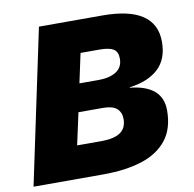

<svg xmlns="http://www.w3.org/2000/svg" viewBox="-79 -790 878 870"><g transform="rotate(-10 359.5 -355.0)"><path d="M6 0 156 -710H448Q693 -710 693 -546Q693 -466 646 -422.5Q599 -379 514 -368L513 -366Q662 -351 662 -236Q662 -152 621 -100Q580 -48 505 -24Q430 0 328 0ZM292 -425H380Q431 -425 461.5 -444.5Q492 -464 492 -504Q492 -536 472 -548Q452 -560 409 -560H321ZM233 -150H346Q402 -150 431.5 -169.5Q461 -189 461 -232Q461 -262 441.5 -279.5Q422 -297 378 -297H265Z"/></g></svg>

Font: Geist Black
Style: Italic
Weight: 900
Italic angle: -12°
Designer: Basement.studio, Andrés Briganti, Mateo Zaragoza
Foundry: Basement.studio, Vercel, Andrés Briganti, Guido Ferreyra, Mateo Zaragoza
Version: Version 1.500; ttfautohint (v1.8.4.7-5d5b)